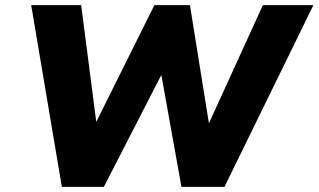

<svg xmlns="http://www.w3.org/2000/svg" viewBox="-20 -725 1236 745"><path d="M220 0 101 -705H295L356 -233H344L579 -705H717L793 -232H784L1000 -705H1196L851 0H684L605 -440H609L383 0Z"/></svg>

Font: Nunito Sans 8pt Black
Style: Italic
Weight: 900
Italic angle: -9°
Version: Version 3.101;gftools[0.9.27]